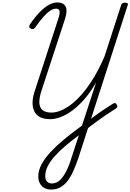

<svg xmlns="http://www.w3.org/2000/svg" viewBox="-20 -1035 1069 1574"><path d="M400 519Q369 519 345 506.5Q321 494 307.5 469.5Q294 445 294 411Q294 362 320.5 312.5Q347 263 392.5 213.5Q438 164 495.5 116Q553 68 614 23Q675 -23 729 -63.5Q783 -104 828 -134.5Q873 -165 906 -185Q916 -191 923 -190Q930 -189 937 -178Q944 -165 941.5 -158Q939 -151 929 -145Q886 -118 834.5 -82.5Q783 -47 726.5 -4.5Q670 38 613 84Q559 124 511 165.5Q463 207 427 247.5Q391 288 371 328Q351 368 351 408Q351 438 365.5 453.5Q380 469 405 469Q442 469 470.5 442.5Q499 416 523 369Q547 322 566 259L768 -360Q723 -281 674 -224.5Q625 -168 575.5 -131Q526 -94 479 -76Q432 -58 391 -58Q340 -58 308 -75Q276 -92 261 -123Q246 -154 247 -197Q248 -240 266 -292L459 -885Q471 -922 468.5 -943Q466 -964 439 -964Q418 -964 392 -947.5Q366 -931 336 -897Q306 -863 270 -812Q261 -799 251.5 -797Q242 -795 231 -801Q221 -807 220 -815.5Q219 -824 225 -835Q270 -900 309.5 -939.5Q349 -979 384 -997Q419 -1015 450 -1015Q499 -1015 517 -983Q535 -951 514 -883L321 -294Q302 -238 302.5 -196.5Q303 -155 327.5 -133.5Q352 -112 403 -112Q447 -112 500.5 -138.5Q554 -165 612 -221Q670 -277 727.5 -364.5Q785 -452 837 -573L973 -993Q976 -1004 984 -1008.5Q992 -1013 1005 -1013Q1020 -1013 1025.5 -1008.5Q1031 -1004 1027 -993L621 265Q602 320 581 367Q560 414 534 448Q508 482 474.5 500.5Q441 519 400 519Z"/></svg>

Font: Playwrite US Trad ExtraLight
Style: Regular
Weight: 250
Designer: Veronika Burian, José Scaglione
Foundry: TypeTogether
Version: Version 1.003